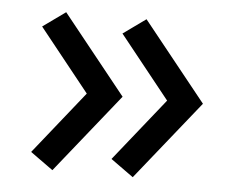

<svg xmlns="http://www.w3.org/2000/svg" viewBox="-38 -500 589 494"><g transform="rotate(5 256.0 -253.0)"><path d="M321.5 -49 263 -91 392.5 -253 263 -415 321.5 -457 485 -253ZM114 -49 55.5 -91 185 -253 55.5 -415 114 -457 277.5 -253Z"/></g></svg>

Font: Geologica Light
Style: Regular
Weight: 300
Designer: Sindre Bremnes, Frode Helland
Foundry: Monokrom Skriftforlag AS
Version: Version 1.010; ttfautohint (v1.8.4.7-5d5b);gftools[0.9.28]